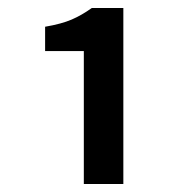

<svg xmlns="http://www.w3.org/2000/svg" viewBox="-20 -895 460 481"><path d="M190 -434V-767H93V-828Q134 -835 159.5 -846Q185 -857 210 -875H289V-434Z"/></svg>

Font: Noto Sans HK SemiBold
Style: Regular
Weight: 600
Version: Version 2.004-H2;hotconv 1.0.118;makeotfexe 2.5.65603